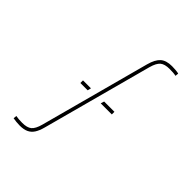

<svg xmlns="http://www.w3.org/2000/svg" viewBox="-230 -920 1041 1041"><g transform="rotate(45 290.0 -400.0)"><path d="M112 6Q100 6 84.5 4.5Q69 3 60 1L62 -18Q72.5 -16 84.2 -15Q96 -14 111 -14Q148 -14 166 -29Q184 -44 195 -85L365 -717Q378 -765 401 -785.5Q424 -806 468 -806Q480 -806 495.5 -804.8Q511 -803.5 520 -801L518 -782Q507.5 -784.5 495.8 -785.2Q484 -786 469 -786Q432.5 -786 414.5 -771.2Q396.5 -756.5 385 -715L215 -83Q206.5 -51 193.8 -31.5Q181 -12 161.2 -3Q141.5 6 112 6ZM337 -390 343 -410H422V-390ZM181 -390V-410H242L237 -390Z"/></g></svg>

Font: Big Shoulders Stencil Display SC Thin
Style: Regular
Weight: 100
Designer: Patric King
Foundry: XO Type Co
Version: Version 2.001